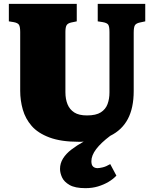

<svg xmlns="http://www.w3.org/2000/svg" viewBox="-20 -723 801 998"><path d="M424 255Q370 255 341.5 238.5Q313 222 302.5 199Q292 176 292 155Q292 126 307.5 101Q323 76 351 54.5Q379 33 415 13Q409 14 402.5 14Q396 14 389 14Q297 14 237 -8.5Q177 -31 144.5 -68.5Q112 -106 98.5 -153.5Q85 -201 85 -251V-556Q85 -583 79 -593.5Q73 -604 51 -608L26 -612V-703H379V-612L350 -606Q332 -602 326 -591.5Q320 -581 320 -557V-244Q320 -208 331 -181Q342 -154 366 -138.5Q390 -123 432 -123Q479 -123 504 -139Q529 -155 539 -182Q549 -209 549 -242V-556Q549 -584 543 -594Q537 -604 514 -608L488 -612V-703H735V-612L707 -606Q688 -602 681.5 -592Q675 -582 675 -553V-250Q675 -162 644.5 -104.5Q614 -47 553 -17Q505 19 480 52Q455 85 455 115Q455 135 464 143Q473 151 487 151Q496 151 513.5 147Q531 143 553 130L585 190Q567 209 543 223Q519 237 489.5 246Q460 255 424 255Z"/></svg>

Font: Literata 18pt Black
Style: Regular
Weight: 900
Designer: Latin by Veronika Burian and Jose Scaglione. Greek by Irene Vlachou. Cyrillic by Vera Evstafieva.
Foundry: TypeTogether
Version: Version 3.103;gftools[0.9.29]